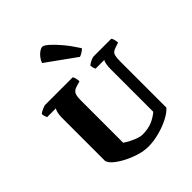

<svg xmlns="http://www.w3.org/2000/svg" viewBox="-267 -1159 1317 1317"><g transform="rotate(-45 391.5 -500.0)"><path d="M401 0Q358 0 311 -14.5Q264 -29 222 -51Q180 -73 152 -97.5Q124 -122 121 -143V-561Q121 -587 126 -607.5Q131 -628 138 -635H52Q50 -640 46 -651Q42 -662 41 -675Q46 -681 58.5 -687.5Q71 -694 83.5 -699Q96 -704 101 -704H370Q374 -698 378.5 -683.5Q383 -669 383 -652L340 -639Q320 -633 308.5 -616.5Q297 -600 297 -553V-142Q314 -130 339 -117Q364 -104 388.5 -95.5Q413 -87 429 -87Q486 -87 525 -104Q564 -121 593 -146V-560Q593 -586 597 -607Q601 -628 607 -635H523Q519 -640 516 -651Q513 -662 512 -675Q518 -681 530 -688Q542 -695 554 -699.5Q566 -704 572 -704H744Q749 -697 753 -684.5Q757 -672 758 -652L726 -642Q707 -636 696.5 -628Q686 -620 681.5 -602.5Q677 -585 677 -550V-103Q654 -76 608 -52.5Q562 -29 506.5 -14.5Q451 0 401 0ZM504 -768 290 -922Q297 -942 311 -960Q325 -978 341.5 -989Q358 -1000 370 -1000Q384 -1000 412.5 -975.5Q441 -951 478.5 -906.5Q516 -862 555 -801Q551 -795 536 -784Q521 -773 504 -768Z"/></g></svg>

Font: Texturina Black
Style: Regular
Weight: 900
Designer: Guillermo Torres Carreño
Foundry: Omnibus-Type
Version: Version 1.002; ttfautohint (v1.8.3)